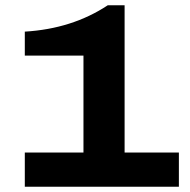

<svg xmlns="http://www.w3.org/2000/svg" viewBox="-20 -709 723 729"><path d="M74.2 0V-129.9H296.9V-498H74.2V-588.9Q253.9 -599.6 389.2 -689H453.1V-129.9H659.2V0Z"/></svg>

Font: Archivo Expanded
Style: Bold
Weight: 700
Width: 7
Designer: Hector Gatti
Foundry: Omnibus-Type
Version: Version 2.001